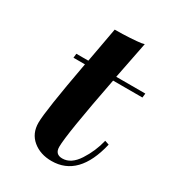

<svg xmlns="http://www.w3.org/2000/svg" viewBox="-139 -619 643 709"><g transform="rotate(30 182.0 -264.0)"><path d="M271 -537Q257 -467 240 -380H364L362 -362H237Q187 -104 187 -51Q187 -19 218 -19Q255 -19 283 -62Q311 -105 323 -155L341 -149Q304 9 188 9Q140 9 108 -17.5Q76 -44 76 -90Q76 -139 117 -362H68L70 -380H121Q125 -404 134.5 -453.5Q144 -503 148 -528Q182 -528 213 -530Q244 -532 258 -534Z"/></g></svg>

Font: Sail
Style: Regular
Weight: 400
Designer: Miguel Hernandez
Foundry: Miguel Hernandez
Version: Version 1.002